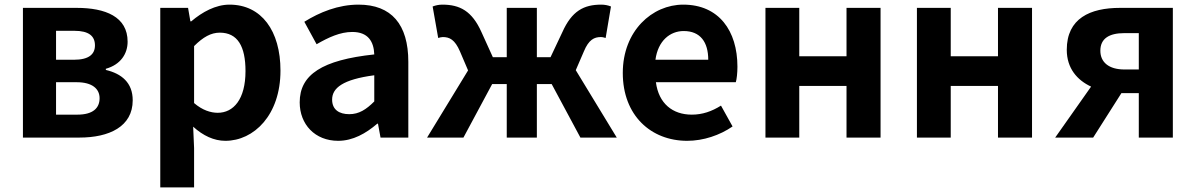

<svg xmlns="http://www.w3.org/2000/svg" viewBox="-20 -594 5162 829"><path d="M79 0H323C451 0 553 -47 553 -161C553 -237 505 -276 437 -292V-297C501 -315 531 -362 531 -414C531 -522 435 -560 311 -560H79ZM222 -336V-461H301C364 -461 390 -438 390 -398C390 -360 364 -336 299 -336ZM222 -99V-239H311C379 -239 410 -210 410 -170C410 -127 381 -99 314 -99Z M672 215H818V45L814 -47C857 -8 904 14 953 14C1076 14 1191 -97 1191 -289C1191 -461 1109 -574 971 -574C911 -574 853 -542 806 -502H802L792 -560H672ZM920 -107C890 -107 854 -118 818 -149V-395C857 -434 891 -453 929 -453C1006 -453 1040 -394 1040 -287C1040 -165 988 -107 920 -107Z M1440 14C1504 14 1560 -18 1609 -60H1612L1623 0H1743V-327C1743 -489 1670 -574 1528 -574C1440 -574 1360 -541 1294 -500L1347 -403C1399 -433 1449 -456 1501 -456C1570 -456 1594 -414 1596 -359C1371 -335 1274 -272 1274 -152C1274 -57 1340 14 1440 14ZM1488 -101C1445 -101 1414 -120 1414 -164C1414 -214 1460 -251 1596 -269V-156C1561 -121 1530 -101 1488 -101Z M2466 -291 2501 -372C2522 -423 2546 -434 2574 -434C2582 -434 2588 -432 2595 -430L2618 -566C2606 -571 2591 -574 2576 -574C2501 -574 2449 -547 2408 -455L2357 -347H2298V-560H2168V-347H2108L2059 -455C2018 -547 1965 -574 1890 -574C1875 -574 1861 -571 1848 -566L1872 -430C1879 -432 1885 -434 1892 -434C1921 -434 1944 -423 1966 -372L2001 -290L1824 0H1981L2105 -231H2168V0H2298V-231H2362L2486 0H2643Z M2947 14C3017 14 3088 -10 3143 -48L3093 -138C3053 -113 3013 -99 2967 -99C2884 -99 2824 -147 2812 -239H3157C3161 -252 3164 -279 3164 -306C3164 -461 3084 -574 2930 -574C2796 -574 2669 -461 2669 -279C2669 -95 2791 14 2947 14ZM2810 -336C2821 -418 2873 -460 2932 -460C3004 -460 3038 -412 3038 -336Z M3285 0H3431V-223H3635V0H3782V-560H3635V-351H3431V-560H3285Z M3939 0H4085V-223H4289V0H4436V-560H4289V-351H4085V-560H3939Z M4897 -294H4835C4768 -294 4731 -325 4731 -375C4731 -427 4768 -451 4835 -451H4897ZM4816 -560C4687 -560 4586 -515 4586 -379C4586 -299 4631 -248 4691 -220L4536 0H4700L4822 -192H4824H4897V0H5044V-560Z"/></svg>

Font: Genne Gothic Bold
Style: Regular
Weight: 700
Designer: Ryoko NISHIZUKA (kana & ideographs); Paul D. Hunt (Latin, Greek & Cyrillic); Wenlong ZHANG (bopomofo); Sandoll Communica
Foundry: Adobe Systems Incorporated
Version: Version 1.004;PS 1.004;hotconv 16.6.51;makeotf.lib2.5.65220